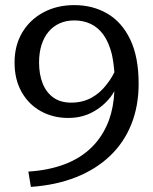

<svg xmlns="http://www.w3.org/2000/svg" viewBox="-20 -639 600 752"><path d="M91 33 101 93Q200 86 278 55Q356 24 411 -28.5Q466 -81 494.5 -152.5Q523 -224 523 -311Q523 -416 490 -484.5Q457 -553 400 -586Q343 -619 271 -619Q203 -619 150 -590.5Q97 -562 67 -511.5Q37 -461 37 -394Q37 -328 64.5 -279Q92 -230 140 -203.5Q188 -177 247 -177Q300 -177 342 -199.5Q384 -222 413 -259Q421 -270 428 -282Q425 -219 407 -169Q384 -107 340.5 -63.5Q297 -20 234 4Q171 28 91 33ZM428 -356Q415 -330 399 -310Q373 -275 338 -256Q303 -237 259 -237Q217 -237 189 -257Q161 -277 147 -312.5Q133 -348 133 -394Q133 -432 142.5 -462.5Q152 -493 170 -514.5Q188 -536 213.5 -547.5Q239 -559 271 -559Q306 -559 335 -545.5Q364 -532 385 -503Q406 -474 418 -427Q425 -395 428 -356Z"/></svg>

Font: Roboto Serif 20pt
Style: Regular
Weight: 400
Designer: Greg Gazdowicz
Foundry: Commercial Type
Version: Version 1.008